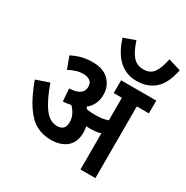

<svg xmlns="http://www.w3.org/2000/svg" viewBox="-197 -1058 1187 1224"><g transform="rotate(30 396.5 -446.0)"><path d="M460 -212Q460 -143 417.5 -106Q375 -69 300 -69Q241 -69 193 -95Q145 -121 103 -183Q61 -245 22 -351L118 -384Q155 -278 196.5 -221.5Q238 -165 291 -165Q351 -165 351 -225Q351 -255 339 -280Q327 -305 305 -327Q278 -321 247 -319L240 -411Q294 -414 317.5 -432Q341 -450 341 -481Q341 -511 321.5 -524Q302 -537 274 -537Q246 -537 220.5 -529Q195 -521 169 -507L136 -595Q165 -610 202.5 -621Q240 -632 288 -632Q366 -632 408 -590Q450 -548 450 -484Q450 -410 394 -366Q400 -360 407 -352Q435 -348 467 -348Q494 -348 516.5 -351Q539 -354 561 -362V-528H501V-622H760V-528H671V0H561V-267Q542 -260 522 -258Q502 -256 480 -256Q468 -256 455 -257Q460 -235 460 -212ZM793 -864Q771 -757 718.5 -712Q666 -667 586 -667Q513 -667 459 -714Q405 -761 373 -862L458 -892Q481 -820 510.5 -786.5Q540 -753 588 -753Q639 -753 663.5 -788.5Q688 -824 701 -892Z"/></g></svg>

Font: Noto Sans Devanagari SemiCondensed SemiBold
Style: Regular
Weight: 600
Width: 4
Designer: Jelle Bosma - Monotype Design Team
Foundry: Monotype Imaging Inc.
Version: Version 2.004; ttfautohint (v1.8.4.7-5d5b)